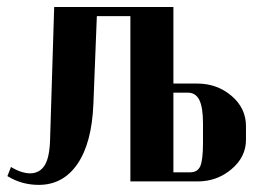

<svg xmlns="http://www.w3.org/2000/svg" viewBox="-20 -515 749 545"><path d="M472.2 -277.8H540Q596.2 -277.8 637.2 -242.9Q678.2 -208 678.2 -157.2V-118.2Q678.2 -69.3 637 -34.7Q595.7 0 541 0H350.1V-469.2H254.9L245.1 -220.2Q240.7 -109.4 200 -49.8Q159.2 9.8 89.8 9.8Q41.5 9.8 1 -15.1L11.2 -41Q41 -22.9 66.9 -22.9Q93.3 -23.9 106.9 -45.9Q120.6 -67.9 122.1 -117.2L133.8 -495.1H472.2ZM556.2 -109.9V-165Q556.2 -210 545.9 -231Q535.6 -252 513.2 -252H472.2V-25.9H520Q541 -25.9 548.6 -43.5Q556.2 -61 556.2 -109.9Z"/></svg>

Font: Moniqa Black Heading
Style: Regular
Weight: 900
Designer: Rajesh Rajput
Foundry: Rajesh Rajput
Version: Version 1.000